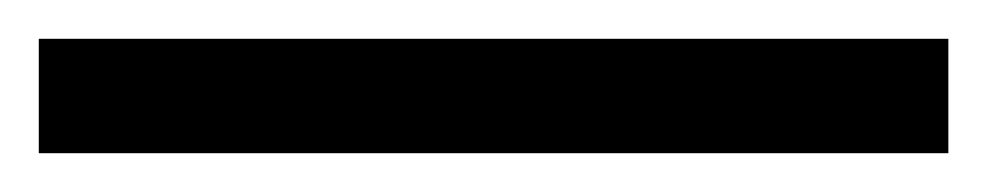

<svg xmlns="http://www.w3.org/2000/svg" viewBox="-25 63 509 99"><path d="M-5 142V83H464V142Z"/></svg>

Font: Noto Serif Hentaigana ExtraLight
Style: Regular
Weight: 200
Designer: Kazuhiro Yamada
Foundry: nipponia
Version: Version 1.000